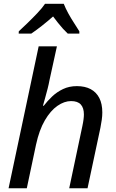

<svg xmlns="http://www.w3.org/2000/svg" viewBox="-20 -1008 623 1028"><path d="M25.9 0 187 -759.8H284.7L245.1 -579.1Q241.2 -557.6 235.1 -533.7Q229 -509.8 222.4 -486.3Q215.8 -462.9 210 -441.9H214.4Q233.9 -467.3 259.3 -491.5Q284.7 -515.6 317.6 -531.2Q350.6 -546.9 391.6 -546.9Q435.1 -546.9 465.3 -530.8Q495.6 -514.6 511.7 -483.4Q527.8 -452.1 527.8 -405.8Q527.8 -387.2 524.9 -366.7Q522 -346.2 517.6 -323.7L448.7 0H350.6L420.9 -332.5Q425.3 -353 427.2 -368.4Q429.2 -383.8 429.2 -395.5Q429.2 -430.2 412.6 -448.5Q396 -466.8 360.4 -466.8Q324.2 -466.8 287.4 -441.2Q250.5 -415.5 220.2 -363.8Q189.9 -312 172.9 -233.4L123.5 0ZM80.1 -828.1 80.6 -840.3Q98.6 -856.9 126 -883.3Q153.3 -909.7 179.9 -937.7Q206.5 -965.8 221.2 -987.8H321.3Q331.1 -962.9 345.7 -936.3Q360.4 -909.7 376.5 -885Q392.6 -860.4 404.8 -840.3V-828.1H342.8Q330.6 -839.4 317.1 -854.2Q303.7 -869.1 290.3 -886Q276.9 -902.8 264.2 -919.9Q234.4 -893.6 204.6 -870.1Q174.8 -846.7 147.5 -828.1Z"/></svg>

Font: Open Sans Medium
Style: Italic
Weight: 500
Italic angle: -12°
Designer: Monotype Design Team
Foundry: Monotype Imaging Inc.
Version: Version 3.000